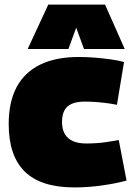

<svg xmlns="http://www.w3.org/2000/svg" viewBox="-20 -809 586 839"><path d="M18 -267Q18 -363 52.5 -428Q87 -493 155.5 -526.5Q224 -560 324 -560Q360 -560 396 -557Q432 -554 464.5 -549.5Q497 -545 522 -538L491 -351Q466 -356 442 -359Q418 -362 395 -363.5Q372 -365 350 -365Q316 -365 294 -355.5Q272 -346 261.5 -326.5Q251 -307 251 -276Q251 -244 263.5 -223Q276 -202 299.5 -192Q323 -182 356 -182Q380 -182 402 -183.5Q424 -185 447.5 -188.5Q471 -192 499 -197L533 -20Q486 -7 425 1.5Q364 10 305 10Q159 10 88.5 -59Q18 -128 18 -267ZM101 -595 191 -789H439L525 -595H347L313 -688L279 -595Z"/></svg>

Font: Georama Black
Style: Regular
Weight: 900
Designer: Jean-Baptiste Levee
Foundry: Production Type
Version: Version 1.001